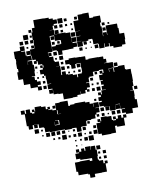

<svg xmlns="http://www.w3.org/2000/svg" viewBox="-100 -788 897 1097"><g transform="rotate(-10 348.5 -239.0)"><path d="M665 -185H663V-165H673V-117H639V-91H599V-100H578V-122H598V-125H573V-156H549V-154H572V-128H546V-151H545V-125H513V-151H510V-130H488V-152H509V-153H481V-159H457V-183H474V-190H458V-212H474V-223H461V-239H477V-226H482V-248H509V-250H488V-272H501V-280H488V-302H501V-306H484V-336H505V-343H491V-359H507V-345H513V-364H512V-365H489V-361H453V-337H428V-332H423V-307H404V-304H422V-278H404V-268H416V-254H402V-266H392V-248H366V-263H364V-246H343V-237H315V-235H263V-270H238V-273H211V-301H210V-280H188V-302H209V-307H185V-335H207V-337H185V-365H183V-387H175V-398H156V-424H175V-434H162V-448H176V-435H181V-448H176V-455H153V-476H147V-463H131V-479H144V-487H125V-513H122V-488H97V-484H122V-460H128V-422H125V-395H105V-392H120V-372H130V-361H149V-341H130V-332H150V-310H128V-330H88V-355H53V-389H27V-433H35V-452H30V-490H32V-510H28V-552H66V-574H92V-548H70V-544H92V-519H97V-514H121V-549H147V-553H149V-581H151V-599H148V-582H130V-600H147V-643H153V-667H169V-711H229V-710H258V-702H280V-693H301V-669H280V-660H272V-638H252V-637H275V-609H300V-610H338V-606H364V-577H365V-550H366V-574H392V-548H368V-543H391V-519H368V-512H339V-511H301V-489H277V-513H271V-519H247V-543H271V-549H299V-551H304V-572H300V-573H271V-605H246V-604H245V-578H246V-514H219V-494H220V-510H238V-492H222V-487H245V-461H249V-454H272V-428H252V-427H275V-395H273V-374H278V-392H300V-373H311V-370H338V-363H361V-346H366V-364H390V-370H393V-394H392V-424H368V-422H361V-399H337V-422H330V-429H307V-453H330V-460H368V-458H396V-457H425V-436H441V-439H497V-438H526V-422H540V-400H526V-398H546V-397H575V-365H546V-364H545V-345H547V-363H571V-340H575V-365H601V-369H637V-344H642V-341H669V-312H670V-270H668V-242H661V-219H645V-217H665ZM459 -541H424V-516H394V-546H419V-547H395V-575H419V-577H395V-605H422V-606H394V-666H423V-697H451V-699H487V-667H509V-671H549V-631H542V-609H547V-573H546V-552H548V-572H570V-555H572V-573H571V-609H637V-583H641V-550H668V-512H665V-485H644V-476H594V-487H575V-507H571V-489H547V-510H544V-486H514V-513H511V-516H484V-544H482V-548H459ZM305 -695H333V-667H305ZM341 -689H357V-673H341ZM401 -689H417V-673H401ZM298 -660V-642H280V-660ZM310 -660H328V-642H310ZM131 -643V-659H147V-643ZM355 -657V-645H343V-657ZM374 -656H384V-646H374ZM95 -635H123V-607H95ZM278 -610V-632H300V-610ZM551 -629H567V-613H551ZM326 -628V-614H312V-628ZM133 -615V-627H145V-615ZM374 -626H384V-616H374ZM584 -626H594V-616H584ZM367 -603H391V-579H367ZM69 -601H89V-581H69ZM99 -601H119V-581H99ZM249 -601H269V-581H249ZM550 -600H568V-582H550ZM131 -553V-569H147V-553ZM267 -569V-553H251V-569ZM282 -554V-568H296V-554ZM114 -566V-556H104V-566ZM120 -520H98V-542H120ZM430 -540H448V-522H430ZM465 -535H473V-527H465ZM249 -511H269V-491H249ZM509 -511V-491H489V-511ZM418 -510V-492H400V-510ZM443 -505V-497H435V-505ZM472 -504V-498H466V-504ZM95 -483V-464H96V-483ZM278 -482H300V-460H278ZM264 -476V-466H254V-476ZM282 -434V-448H296V-434ZM133 -447H145V-435H133ZM299 -401H279V-421H299ZM369 -421H389V-401H369ZM312 -418H326V-404H312ZM137 -409V-413H141V-409ZM599 -371H579V-391H599ZM386 -388V-374H372V-388ZM144 -376H134V-386H144ZM164 -376V-386H174V-376ZM324 -386V-376H314V-386ZM344 -376V-386H354V-376ZM176 -344H162V-358H176ZM462 -358H476V-344H462ZM178 -312H160V-330H178ZM431 -329H447V-313H431ZM475 -297V-285H463V-297ZM444 -296V-286H434V-296ZM480 -250H458V-272H480ZM447 -253H431V-269H447ZM670 -222V-240H688V-222ZM279 -61H239V-65H186V-64H152V-68H126V-94H122V-98H96V-120H89V-101H69V-120H61V-99H37V-120H28V-190H8V-212H30V-192H37V-213H61V-192H70V-186H84V-194H72V-208H86V-196H90V-220H128V-214H152V-197H162V-208H176V-194H165V-190H188V-184H209V-221H236V-224H282V-193H292V-198H318V-202H380V-196H404V-184H422V-164H424V-186H454V-156H432V-154H452V-128H432V-118H423V-97H397V-93H370V-90H366V-64H337V-63H332V-38H306V-63H301V-64H279ZM191 -193V-209H207V-193ZM445 -207V-195H433V-207ZM216 -181H212V-158H216V-157H233V-158H216ZM459 -151H479V-131H459ZM187 -97H215V-124H192V-122H210V-100H188V-118H187ZM88 -121V-122H70V-121ZM519 -121H539V-101H519ZM549 -121H569V-101H549ZM477 -119V-103H461V-119ZM446 -118V-104H432V-118ZM495 -107V-115H503V-107ZM569 -74H580V-90H598V-72H582V-28H536V-35H524V4H496V6H442V-5H423V-34H422V-68H445V-73H431V-89H447V-75H452V-98H486V-95H513V-71H519V-67H536V-73H521V-89H537V-74H549V-91H569ZM91 -69H67V-93H91ZM372 -88H386V-74H372ZM114 -76H104V-86H114ZM150 -40H128V-62H150ZM180 -40H158V-62H180ZM209 -41H189V-61H209ZM238 -60V-42H220V-60ZM340 -60H358V-42H340ZM401 -43V-59H417V-43ZM283 -45V-57H295V-45ZM113 -47H105V-55H113ZM262 -54V-48H256V-54ZM242 -8H216V-34H242ZM308 -32H330V-10H308ZM420 -10H398V-32H420ZM281 -29H297V-13H281ZM386 -14H372V-28H386ZM205 -15H193V-27H205ZM253 -27H265V-15H253ZM174 -16H164V-26H174ZM353 -25V-17H345V-25ZM393 23H365V-5H393ZM359 19H339V-1H359ZM314 4H324V14H314ZM285 5H293V13H285ZM293 43H285V35H293ZM321 37V41H317V37ZM423 164H431V151H447V167H434V214H405V215H363V233H335V212H326V207H271V186H262V132H290V130H348V138H363V123H325V122H296V115H273V83H296V78H280V60H298V76H310V60H328V75H334V54H364V75H366V56H392V80H398V118H395V138H400V145H423ZM398 58H420V80H398ZM448 108H430V90H448ZM403 93H415V105H403ZM447 137H431V121H447ZM415 135H403V123H415Z"/></g></svg>

Font: Rubik-Storm
Style: Regular
Weight: 400
Designer: NaN (generative design), Hubert & Fischer (Rubik source font outlines)
Foundry: NaN, Hubert & Fischer
Version: Version 1.000